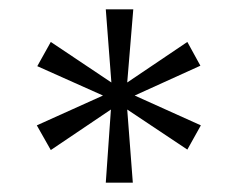

<svg xmlns="http://www.w3.org/2000/svg" viewBox="-20 -752 509 412"><path d="M382 -662 410 -611 269 -547 411 -483 382 -431 253 -517 265 -360H207L218 -517L89 -430L59 -483L201 -547L60 -610L89 -662L219 -575L207 -732H266L253 -575Z"/></svg>

Font: Fz Poppins Light
Style: Regular
Weight: 300
Designer: Ninad Kale (Devanagari), Jonny Pinhorn (Latin)
Foundry: Indian Type Foundry
Version: Vit hóa bi Vntype.Com & FontZin.Com